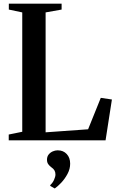

<svg xmlns="http://www.w3.org/2000/svg" viewBox="-20 -763 638 1044"><path d="M27.5 0V-31.5L101 -46.5V-695.5L28 -711V-743H315V-711L228 -695.5V-43.5L459 -60L528 -231L588.5 -222L554 0ZM361.5 127Q361.5 156 346.8 183.2Q332 210.5 312.5 231Q293 251.5 278 261.5H277L253.5 248L253 243.5Q266.5 231.5 274 214.5Q281.5 197.5 281.5 186Q281.5 173 276.2 163.8Q271 154.5 258.5 146Q249 139 242.2 129.5Q235.5 120 235.5 105.5Q235.5 88.5 244.5 77.2Q253.5 66 266.8 60.2Q280 54.5 292 54.5H295Q324 54.5 342.8 74.5Q361.5 94.5 361.5 127Z"/></svg>

Font: Merriweather 96pt SemiBold
Style: Regular
Weight: 600
Version: Version 2.100